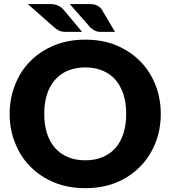

<svg xmlns="http://www.w3.org/2000/svg" viewBox="-20 -935 854 962"><path d="M758.3 -217.3Q730.5 -148.9 681.6 -99.6Q631.8 -48.8 562.5 -20.5Q493.7 7.8 407.7 7.8Q321.3 7.8 252.4 -20.5Q182.6 -49.3 132.8 -99.6Q83 -149.4 56.2 -217.3Q28.3 -285.6 28.3 -364.3Q28.3 -443.4 56.2 -511.7Q83 -579.6 132.8 -629.4Q181.6 -678.7 252.4 -708Q321.3 -736.3 407.7 -736.3Q493.7 -736.3 562.5 -708Q632.8 -678.2 681.6 -628.9Q730.5 -579.6 758.3 -511.2Q785.6 -442.4 785.6 -364.3Q785.6 -286.1 758.3 -217.3ZM612.3 -364.3Q612.3 -419.4 598.6 -461.9Q584 -505.9 558.6 -535.2Q532.7 -564.9 494.1 -581.1Q456.1 -597.2 407.7 -597.2Q358.4 -597.2 320.3 -581.1Q281.7 -564.9 255.9 -535.2Q229.5 -504.9 215.3 -461.9Q201.7 -419.4 201.7 -364.3Q201.7 -308.6 215.3 -267.1Q229.5 -223.6 255.9 -193.4Q281.2 -164.6 320.3 -147.9Q358.4 -131.8 407.7 -131.8Q456.1 -131.8 494.1 -147.9Q533.2 -164.6 558.6 -193.4Q584.5 -222.7 598.6 -267.1Q612.3 -308.6 612.3 -364.3ZM329.6 -914.6H429.7Q453.6 -914.6 467.8 -906.7Q483.9 -897.9 491.7 -884.3L556.2 -775.4H482.9Q474.6 -775.4 467.8 -776.9Q461.9 -778.3 455.6 -781.7Q450.7 -783.7 444.3 -788.1Q438 -792.5 433.1 -796.9ZM119.6 -914.6H234.4Q255.9 -914.6 273.4 -905.8Q287.6 -898.9 300.3 -884.3L391.1 -775.4H308.1Q291 -775.4 277.8 -780.8Q267.1 -785.2 252.9 -796.9Z"/></svg>

Font: Lato-ExtraBold
Style: Regular
Weight: 500
Designer: Lukasz Dziedzic with Adam Twardoch and Botio Nikoltchev
Foundry: tyPoland Lukasz Dziedzic
Version: ""